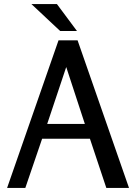

<svg xmlns="http://www.w3.org/2000/svg" viewBox="-20 -928 671 948"><path d="M363 -729 617 0H505L424 -243H188L105 0H15L269 -729ZM307 -597 213 -316H399ZM261 -908 360 -775H277L135 -908Z"/></svg>

Font: Rosario Medium
Style: Regular
Weight: 500
Version: Version 1.201